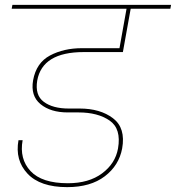

<svg xmlns="http://www.w3.org/2000/svg" viewBox="-20 -760 723 789"><path d="M28 -724 31 -740H683L680 -724H517L485 -546H324Q154 -546 133 -429Q123 -369 160 -341.5Q197 -314 262 -314H307Q392 -314 444.5 -274Q497 -234 482 -150Q469 -80 410.5 -35.5Q352 9 256 9Q145 9 93 -46.5Q41 -102 56 -184H73Q59 -107 105.5 -57Q152 -7 259 -7Q345 -7 399.5 -47.5Q454 -88 465 -150Q479 -231 430.5 -264.5Q382 -298 303 -298H258Q188 -298 146.5 -332Q105 -366 116 -430Q129 -502 185.5 -532Q242 -562 317 -562H471L500 -724Z"/></svg>

Font: Poppins Thin
Style: Italic
Weight: 250
Italic angle: -10°
Designer: Ninad Kale (Devanagari), Jonny Pinhorn (Latin)
Foundry: Indian Type Foundry
Version: Version 3.200;PS 1.000;hotconv 16.6.54;makeotf.lib2.5.65590